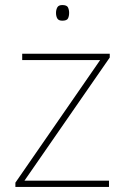

<svg xmlns="http://www.w3.org/2000/svg" viewBox="-20 -741 496 761"><path d="M412 0H41V-17L377 -503H68V-528H415V-513L77 -25H412ZM227 -721Q245 -721 249.5 -711.5Q254 -702 254 -690Q254 -677 249.5 -668Q245 -659 227 -659Q212 -659 207 -668Q202 -677 202 -690Q202 -702 207 -711.5Q212 -721 227 -721Z"/></svg>

Font: Noto Sans Cham Thin
Style: Regular
Weight: 250
Version: Version 2.002